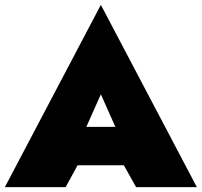

<svg xmlns="http://www.w3.org/2000/svg" viewBox="-25 -770 830 790"><path d="M207 -90H577V-248H207ZM390 -382 476 -189 461 -132 535 0H785L390 -750L-5 0H245L321 -139L304 -189Z"/></svg>

Font: Jost Black
Style: Regular
Weight: 900
Version: Version 3.710